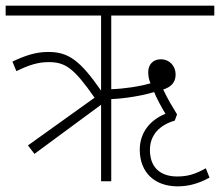

<svg xmlns="http://www.w3.org/2000/svg" viewBox="-20 -642 779 680"><path d="M102 -97 338 -271V0H374V-291C422 -293 484 -303 526 -316C534 -295 551 -264 566 -239C509 -216 475 -170 475 -112C475 -30 529 18 609 18C648 18 684 8 722 -13L709 -46C669 -24 644 -17 607 -17C557 -17 511 -41 511 -111C511 -164 545 -199 599 -215L607 -237C591 -263 574 -291 558 -325C584 -333 602 -349 602 -378C602 -408 581 -432 549 -432C522 -432 505 -413 505 -387C505 -373 507 -361 513 -347C476 -336 424 -328 374 -326V-587H739V-622H0V-587H338V-321C263 -429 222 -458 151 -458C106 -458 69 -445 24 -424L38 -390C83 -412 115 -422 152 -422C211 -422 241 -402 315 -296L79 -127Z"/></svg>

Font: Noto Sans SemiCondensed ExtraLight
Style: Regular
Weight: 200
Width: 4
Designer: Monotype Design Team
Foundry: Monotype Imaging Inc.
Version: Version 2.013